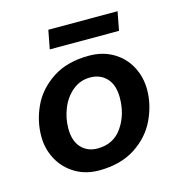

<svg xmlns="http://www.w3.org/2000/svg" viewBox="-84 -590 631 675"><g transform="rotate(-15 231.0 -253.0)"><path d="M30 0ZM432 -222Q432 -268 411.5 -306.5Q391 -345 353 -367.5Q315 -390 265 -390Q185 -390 132 -355Q79 -320 54.5 -267.5Q30 -215 30 -159Q30 -114 50.5 -75.5Q71 -37 109 -14Q147 9 196 9Q275 9 328.5 -26Q382 -61 407 -114.5Q432 -168 432 -222ZM332 -220Q332 -158 300.5 -112.5Q269 -67 211 -67Q174 -67 151.5 -91.5Q129 -116 129 -161Q129 -199 143.5 -234.5Q158 -270 185.5 -292.5Q213 -315 249 -315Q286 -315 309 -290.5Q332 -266 332 -220ZM138 -447H390L403 -515H151Z"/></g></svg>

Font: Cambay Devanagari
Style: Bold Italic
Weight: 700
Designer: Pooja Saxena
Foundry: Pooja Saxena
Version: Version 1.005;PS 001.005;hotconv 1.0.70;makeotf.lib2.5.58329